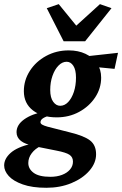

<svg xmlns="http://www.w3.org/2000/svg" viewBox="-63 -681 588 924"><path d="M160.2 222.7Q91.8 222.7 46.4 206.5Q1 190.4 -21 166Q-43 141.6 -43 115.2Q-43 83 -12.2 55.2Q18.6 27.3 87.9 10.7L133.8 21.5Q106.4 34.2 89.8 56.2Q73.2 78.1 73.2 103.5Q73.2 131.8 99.1 150.9Q125 169.9 179.7 169.9Q210.9 169.9 235.4 160.6Q259.8 151.4 273.9 134.8Q288.1 118.2 288.1 96.7Q288.1 75.2 271.5 64Q254.9 52.7 209 43.9L106.4 23.4L97.7 19.5Q58.6 13.7 37.6 -2.9Q16.6 -19.5 16.6 -44.9Q16.6 -80.1 53.2 -106.4Q89.8 -132.8 155.3 -145.5L176.8 -124Q159.2 -121.1 145.5 -112.8Q131.8 -104.5 131.8 -92.8Q131.8 -85.9 140.1 -81.1Q148.4 -76.2 166 -71.3L273.4 -43.9Q341.8 -27.3 370.6 -4.9Q399.4 17.6 399.4 61.5Q399.4 103.5 367.2 140.6Q335 177.7 280.8 200.2Q226.6 222.7 160.2 222.7ZM210 -116.2Q138.7 -116.2 95.2 -149.9Q51.8 -183.6 51.8 -242.2Q51.8 -294.9 80.6 -339.8Q109.4 -384.8 158.7 -411.6Q208 -438.5 267.6 -438.5Q313.5 -438.5 348.6 -421.9Q383.8 -405.3 403.8 -376Q423.8 -346.7 423.8 -307.6Q423.8 -255.9 395 -212.4Q366.2 -168.9 317.9 -142.6Q269.5 -116.2 210 -116.2ZM226.6 -171.9Q248 -171.9 265.1 -189.9Q282.2 -208 292.5 -238.8Q302.7 -269.5 302.7 -307.6Q302.7 -344.7 290 -364.3Q277.3 -383.8 257.8 -383.8Q236.3 -383.8 218.3 -365.2Q200.2 -346.7 189.5 -315.9Q178.7 -285.2 178.7 -248Q178.7 -210.9 192.9 -191.4Q207 -171.9 226.6 -171.9ZM488.3 -349.6 357.4 -362.3 335.9 -408.2 504.9 -426.8ZM162.1 -641.6 219.7 -661.1 331.1 -524.4H267.6L418 -661.1L473.6 -641.6L346.7 -482.4H243.2Z"/></svg>

Font: Crimson Pro
Style: Bold Italic
Weight: 700
Italic angle: -12°
Designer: Jacques Le Bailly
Foundry: Baron von Fonthausen
Version: Version 1.003